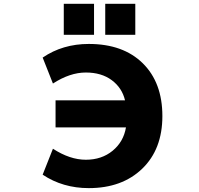

<svg xmlns="http://www.w3.org/2000/svg" viewBox="-20 -972 1040 1004"><path d="M270.5 -305.7V-447.3H633.8Q618.2 -512.7 564.5 -552.7Q510.7 -592.8 428.7 -592.8Q345.7 -592.8 256.8 -535.2L203.1 -670.9Q307.6 -742.2 444.3 -742.2Q624 -742.2 726.6 -641.1Q829.1 -540 829.1 -365.2Q829.1 -191.4 723.6 -89.8Q618.2 11.7 444.3 11.7Q308.6 11.7 203.1 -58.6L256.8 -194.3Q345.7 -136.7 428.7 -136.7Q511.7 -136.7 568.8 -183.6Q626 -230.5 638.7 -305.7ZM313.5 -790V-952.1H471.7V-790ZM530.3 -790V-952.1H687.5V-790Z"/></svg>

Font: GenEi Gothic M Heavy
Style: Regular
Weight: 800
Designer: o_tamon (Modified); [Source Han Sans]
Ryoko NISHIZUKA  (kana & ideographs); Paul D. Hunt (Latin, Greek & Cyrillic); Wenl
Version: Version 1.1a;Original Version 1.004